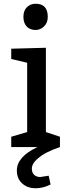

<svg xmlns="http://www.w3.org/2000/svg" viewBox="-20 -785 375 1025"><path d="M170 -765Q235 -765 235 -695Q235 -663 215 -644Q195 -625 170 -625Q140 -625 122.5 -643.5Q105 -662 105 -695Q105 -728 123.5 -746.5Q142 -765 170 -765ZM125 -80V-450L40 -470V-525L225 -530V-80L300 -55V0Q265 12 234 27Q203 42 176.5 66Q150 90 150 115Q150 137 162.5 148.5Q175 160 195 160L240 153L250 200Q210 220 170 220Q127 220 98.5 194.5Q70 169 70 125Q70 52 180 0H40V-55Z"/></svg>

Font: Bitter
Style: Regular
Weight: 400
Designer: Sol Matas
Foundry: Sol Matas
Version: Version 1.300;PS 001.300;hotconv 1.0.70;makeotf.lib2.5.58329